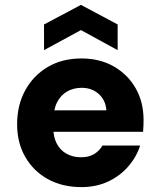

<svg xmlns="http://www.w3.org/2000/svg" viewBox="-20 -753 652 785"><path d="M313 12Q235 12 176 -20.5Q117 -53 83.5 -111Q50 -169 50 -245Q50 -323 83 -383.5Q116 -444 175 -479Q234 -514 313 -514Q388 -514 445 -481.5Q502 -449 534.5 -392.5Q567 -336 567 -262Q567 -252 566.5 -239.5Q566 -227 565 -214H156V-302H415Q412 -343 384 -368.5Q356 -394 314 -394Q281 -394 254.5 -379Q228 -364 213 -334Q198 -304 198 -258V-229Q198 -194 211.5 -167Q225 -140 251 -125Q277 -110 311 -110Q344 -110 365.5 -123.5Q387 -137 399 -158H553Q538 -111 504 -72Q470 -33 421.5 -10.5Q373 12 313 12ZM160 -548V-653L311 -733L461 -653V-548L311 -630Z"/></svg>

Font: DM Sans 16pt Black
Style: Regular
Weight: 900
Version: Version 4.004;gftools[0.9.30]